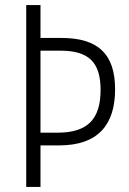

<svg xmlns="http://www.w3.org/2000/svg" viewBox="-20 -734 508 754"><path d="M432 -383C432 -522 365 -585 221 -585H139V-714H83V0H139V-163H212C364 -163 432 -243 432 -383ZM206 -213H139V-535H217C328 -535 375 -490 375 -381C375 -265 323 -213 206 -213Z"/></svg>

Font: Noto Sans Arabic UI Cn Lt
Style: Regular
Weight: 300
Width: 3
Designer: Monotype Design Team, Nadine Chahine and Nizar Qandah
Foundry: Monotype Imaging Inc.
Version: Version 2.010